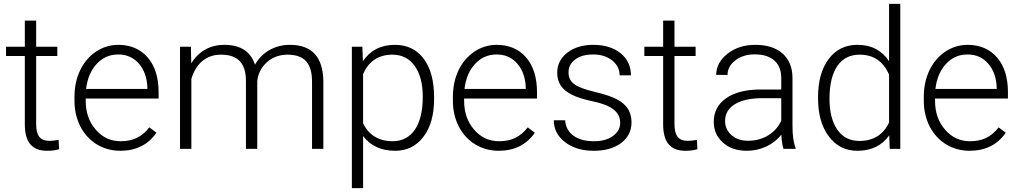

<svg xmlns="http://www.w3.org/2000/svg" viewBox="-20 -770 5270 993"><path d="M108.4 -663.6V-528.3H11.2V-480.5H108.4V-127.9C108.4 -37.6 143.1 9.8 223.1 9.8C249.5 9.8 270.5 6.8 285.6 1.5L283.2 -46.4C261.2 -43 245.6 -41.5 235.8 -41.5C186.5 -41.5 167 -69.8 167 -128.4V-480.5H276.4V-528.3H167V-663.6Z M602.1 9.8C683.6 9.8 746.1 -21.5 789.1 -83.5L752.4 -111.3C713.4 -61 667 -39.6 604.5 -39.6C552.2 -39.6 509.3 -59.6 475.1 -99.6C440.4 -139.2 423.3 -189 423.3 -249V-260.3H800.3V-293C800.3 -368.7 781.7 -428.7 744.1 -472.7C706.5 -516.1 655.3 -538.1 591.3 -538.1C550.3 -538.1 512.2 -526.4 477.1 -503.4C406.7 -456.5 365.2 -371.6 365.2 -270V-249C365.2 -199.7 375.5 -155.8 395.5 -116.2C436 -37.1 512.2 9.8 602.1 9.8ZM591.3 -488.3C635.7 -488.3 671.4 -472.2 698.7 -440.4C726.1 -408.7 740.7 -367.2 742.2 -316.4V-310.1H425.3C431.6 -364.3 450.2 -407.7 480.5 -439.9C510.3 -472.2 547.4 -488.3 591.3 -488.3Z M911.1 -528.3V0H969.7V-362.3C995.1 -444.8 1049.3 -487.3 1123 -487.3C1210.4 -487.3 1251.5 -442.9 1252 -352.5V0H1310.5V-349.6C1314 -387.7 1330.1 -419.9 1358.9 -446.8C1387.7 -473.1 1423.3 -486.8 1465.3 -487.3C1555.7 -487.3 1593.3 -442.4 1593.8 -348.1V0H1652.3V-352.5C1649.9 -476.1 1592.3 -538.1 1479 -538.1C1402.8 -538.1 1336.4 -501.5 1298.8 -435.5C1276.4 -503.9 1223.6 -538.1 1140.1 -538.1C1068.4 -538.1 1008.3 -506.3 969.2 -442.4L967.3 -528.3Z M2225.1 -267.1C2225.1 -352.1 2207 -418.5 2171.4 -466.3C2135.3 -514.2 2085.4 -538.1 2022.5 -538.1C1950.2 -538.1 1895 -509.8 1856.9 -453.6L1854 -528.3H1799.8V203.1H1857.9V-66.4C1896.5 -15.6 1951.7 9.8 2023.9 9.8C2085 9.8 2133.8 -14.6 2170.4 -63C2207 -111.3 2225.1 -176.3 2225.1 -258.8ZM2166.5 -269C2166.5 -120.1 2108.4 -39.6 2010.3 -39.6C1939.5 -39.6 1885.7 -72.3 1857.9 -132.8V-386.2C1885.3 -452.1 1937.5 -487.3 2009.3 -487.3C2058.6 -487.3 2097.2 -467.8 2125 -428.7C2152.8 -389.6 2166.5 -336.4 2166.5 -269Z M2559.1 9.8C2640.6 9.8 2703.1 -21.5 2746.1 -83.5L2709.5 -111.3C2670.4 -61 2624 -39.6 2561.5 -39.6C2509.3 -39.6 2466.3 -59.6 2432.1 -99.6C2397.5 -139.2 2380.4 -189 2380.4 -249V-260.3H2757.3V-293C2757.3 -368.7 2738.8 -428.7 2701.2 -472.7C2663.6 -516.1 2612.3 -538.1 2548.3 -538.1C2507.3 -538.1 2469.2 -526.4 2434.1 -503.4C2363.8 -456.5 2322.3 -371.6 2322.3 -270V-249C2322.3 -199.7 2332.5 -155.8 2352.5 -116.2C2393.1 -37.1 2469.2 9.8 2559.1 9.8ZM2548.3 -488.3C2592.8 -488.3 2628.4 -472.2 2655.8 -440.4C2683.1 -408.7 2697.8 -367.2 2699.2 -316.4V-310.1H2382.3C2388.7 -364.3 2407.2 -407.7 2437.5 -439.9C2467.3 -472.2 2504.4 -488.3 2548.3 -488.3Z M3187.5 -134.3C3187.5 -106.9 3174.8 -84.5 3149.9 -66.4C3125 -48.3 3091.8 -39.6 3051.3 -39.6C2963.9 -39.6 2907.2 -79.6 2902.8 -147.9H2844.2C2844.2 -102.5 2863.3 -64.9 2901.9 -35.2C2939.9 -5.4 2989.7 9.8 3051.3 9.8C3109.4 9.8 3156.2 -3.4 3192.4 -30.3C3228 -57.1 3246.1 -92.8 3246.1 -137.2C3246.1 -191.9 3221.7 -229 3170.9 -256.3C3145 -270 3106.9 -282.7 3055.7 -294.9C3004.4 -307.1 2968.8 -320.3 2949.7 -335C2930.2 -349.1 2920.4 -369.6 2920.4 -396C2920.4 -423.3 2932.1 -445.8 2955.6 -462.9C2978.5 -480 3009.3 -488.3 3047.9 -488.3C3087.4 -488.3 3120.1 -478 3146 -457.5C3171.9 -437 3184.6 -411.1 3184.6 -380.4H3243.2C3243.2 -427.2 3225.6 -465.3 3189.9 -494.6C3154.3 -523.4 3106.9 -538.1 3047.9 -538.1C2993.7 -538.1 2948.7 -524.4 2914.1 -497.6C2879.4 -470.2 2861.8 -435.5 2861.8 -394C2861.8 -341.3 2886.7 -305.2 2938.5 -279.8C2964.4 -266.6 3000.5 -255.4 3047.4 -245.6C3141.1 -225.6 3187.5 -192.4 3187.5 -134.3Z M3409.7 -663.6V-528.3H3312.5V-480.5H3409.7V-127.9C3409.7 -37.6 3444.3 9.8 3524.4 9.8C3550.8 9.8 3571.8 6.8 3586.9 1.5L3584.5 -46.4C3562.5 -43 3546.9 -41.5 3537.1 -41.5C3487.8 -41.5 3468.3 -69.8 3468.3 -128.4V-480.5H3577.6V-528.3H3468.3V-663.6Z M4094.7 0V-5.9C4084 -31.2 4078.6 -69.3 4078.6 -120.6V-370.6C4077.6 -423.3 4060.1 -464.4 4026.4 -494.1C3992.2 -523.4 3945.8 -538.1 3886.7 -538.1C3829.6 -538.1 3781.7 -522.9 3742.7 -492.2C3703.6 -461.4 3684.1 -424.8 3684.1 -382.8L3742.7 -382.3C3742.7 -411.6 3755.9 -436.5 3782.7 -457.5C3809.6 -478.5 3843.3 -488.8 3883.8 -488.8C3973.1 -488.8 4020.5 -442.9 4020.5 -367.2V-307.1H3914.6C3837.9 -307.1 3778.3 -292 3735.8 -262.2C3692.9 -232.4 3671.4 -191.4 3671.4 -140.1C3671.4 -96.7 3687 -61 3718.8 -32.7C3750 -4.4 3791 9.8 3841.8 9.8C3912.6 9.8 3980 -20.5 4021 -73.7C4022.5 -41 4026.4 -16.6 4032.2 0ZM3848.6 -42C3813.5 -42 3785.2 -51.8 3763.2 -71.3C3741.2 -90.8 3730 -115.2 3730 -145C3730 -217.3 3799.3 -260.7 3916 -262.2H4020.5V-146C4006.3 -114.3 3984.4 -89.4 3953.6 -70.3C3922.9 -51.3 3887.7 -42 3848.6 -42Z M4210.9 -262.2C4210.9 -178.7 4229.5 -112.8 4267.1 -64C4304.2 -14.6 4353 9.8 4414.1 9.8C4486.8 9.8 4541.5 -17.1 4579.1 -70.3L4581.5 0H4636.2V-750H4578.1V-453.6C4540.5 -509.8 4486.3 -538.1 4415 -538.1C4352.1 -538.1 4302.7 -513.7 4266.1 -465.3C4229.5 -416.5 4210.9 -351.1 4210.9 -269ZM4270 -258.8C4270 -409.2 4327.6 -487.3 4425.8 -487.3C4497.1 -487.3 4547.9 -453.1 4578.1 -384.3V-136.2C4547.9 -72.8 4496.6 -41 4424.8 -41C4375.5 -41 4337.4 -60.5 4310.5 -99.6C4283.7 -138.2 4270 -191.4 4270 -258.8Z M4994.6 9.8C5076.2 9.8 5138.7 -21.5 5181.6 -83.5L5145 -111.3C5106 -61 5059.6 -39.6 4997.1 -39.6C4944.8 -39.6 4901.9 -59.6 4867.7 -99.6C4833 -139.2 4815.9 -189 4815.9 -249V-260.3H5192.9V-293C5192.9 -368.7 5174.3 -428.7 5136.7 -472.7C5099.1 -516.1 5047.9 -538.1 4983.9 -538.1C4942.9 -538.1 4904.8 -526.4 4869.6 -503.4C4799.3 -456.5 4757.8 -371.6 4757.8 -270V-249C4757.8 -199.7 4768.1 -155.8 4788.1 -116.2C4828.6 -37.1 4904.8 9.8 4994.6 9.8ZM4983.9 -488.3C5028.3 -488.3 5064 -472.2 5091.3 -440.4C5118.7 -408.7 5133.3 -367.2 5134.8 -316.4V-310.1H4817.9C4824.2 -364.3 4842.8 -407.7 4873 -439.9C4902.8 -472.2 4939.9 -488.3 4983.9 -488.3Z"/></svg>

Font: Shabnam Thin
Style: Regular
Weight: 100
Foundry: DejaVu fonts team - Redesigned by Saber Rastikerdar - Based on Vazir font
Version: Version 5.0.1